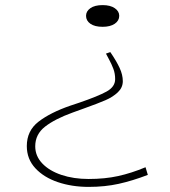

<svg xmlns="http://www.w3.org/2000/svg" viewBox="-20 -718 665 752"><path d="M447 -656Q447 -637 429.5 -625Q412 -613 382 -613Q351 -613 334 -625Q317 -637 317 -656Q317 -674 334 -686Q351 -698 382 -698Q412 -698 429.5 -686Q447 -674 447 -656ZM327 14Q262 14 207 -4.5Q152 -23 118.5 -59Q85 -95 85 -146Q85 -206 131 -241.5Q177 -277 255 -304L291 -316Q364 -341 397.5 -359.5Q431 -378 431 -408Q431 -430 424 -448.5Q417 -467 407.5 -484.5Q398 -502 395 -508L412 -514Q436 -479 448.5 -452Q461 -425 461 -400Q461 -375 441.5 -356.5Q422 -338 393 -325.5Q364 -313 311 -294L264 -277Q195 -252 156.5 -222Q118 -192 118 -145Q118 -107 145.5 -78Q173 -49 220.5 -33Q268 -17 327 -17Q391 -17 443 -28.5Q495 -40 550 -63L559 -33Q499 -10 445 2Q391 14 327 14Z"/></svg>

Font: BioRhyme Expanded ExtraLight
Style: Regular
Weight: 275
Width: 7
Designer: Aoife Mooney
Foundry: Aoife Mooney Type
Version: Version 1.001